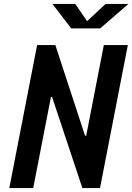

<svg xmlns="http://www.w3.org/2000/svg" viewBox="-20 -960 676 980"><path d="M27.5 0H149.5L240 -464.5H246L400.5 0H490.5L632.5 -730H510L420 -267.5H414L262.5 -730H169.5ZM247.5 -940H364L424.5 -852L519 -940H635.5L491.5 -815H343.5Z"/></svg>

Font: Monaspace Krypton SemiBold
Style: Italic
Weight: 600
Italic angle: -11°
Designer: Riley Cran & the Lettermatic Team
Foundry: Lettermatic
Version: Version 1.101 (Monaspace Krypton)